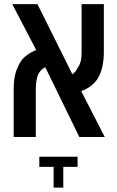

<svg xmlns="http://www.w3.org/2000/svg" viewBox="-20 -650 556 911"><path d="M44.9 0V-224.1Q44.9 -247.1 46.9 -266.1Q48.8 -285.2 53.5 -302.2Q58.1 -319.3 66.9 -336.9Q78.1 -363.8 100.1 -382.3Q122.1 -400.9 151.9 -412.6L38.1 -630.4H157.7L323.2 -297.9Q331.5 -303.2 337.9 -310.8Q344.2 -318.4 348.6 -328.6Q358.4 -341.8 362.8 -359.1Q367.2 -376.5 367.2 -401.9V-630.4H472.7V-402.3Q472.7 -370.1 467 -340.1Q461.4 -310.1 448.2 -285.6Q438.5 -265.6 417.5 -247.3Q396.5 -229 365.2 -217.8L477.1 0H356.4L194.8 -331.1Q184.6 -326.2 174.6 -316.4Q164.6 -306.6 158.7 -290Q149.9 -264.6 149.9 -224.6V0ZM234.4 240.2V141.6H166.5V93.8H348.1V141.6H280.3V240.2Z"/></svg>

Font: Open Sans
Style: Regular
Weight: 600
Width: 3
Foundry: Ascender Corporation
Version: Version 1.000